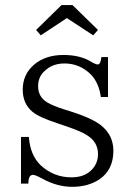

<svg xmlns="http://www.w3.org/2000/svg" viewBox="-20 -723 516 750"><path d="M62 -188H92.8Q97.7 -117.2 139.2 -77.1Q190.4 -30.3 258.8 -30.3Q299.3 -30.3 324.7 -48.3Q362.8 -75.7 362.8 -121.1Q362.8 -168.5 319.8 -194.8Q298.3 -209.5 234.9 -231L205.1 -241.2Q130.4 -265.6 106 -287.1Q68.8 -318.4 68.8 -373Q68.8 -432.1 112.8 -470.2Q157.2 -508.3 228 -508.3Q292 -508.3 335 -482.4Q353.5 -471.2 361.8 -471.2Q373 -471.2 376 -500H401.9V-344.2H374Q366.2 -398.9 335.9 -431.2Q292 -475.1 231.9 -475.1Q183.6 -475.1 152.8 -444.3Q128.9 -421.9 128.9 -386.2Q128.9 -344.7 164.1 -323.2Q186.5 -309.6 230 -295.9L254.9 -288.1Q338.9 -261.7 374 -233.9Q422.9 -195.3 422.9 -134.3Q422.9 -59.1 367.7 -22Q323.7 6.8 261.7 6.8Q202.6 6.8 144 -25.9Q117.7 -40 108.9 -40Q90.8 -40 90.8 -5.9H62ZM220.2 -703.1H263.2L362.8 -606L344.2 -585L241.2 -652.3L139.2 -585L121.1 -606Z"/></svg>

Font: I.Ming
Style: Regular
Weight: 400
Designer: Ichiten Fonts Project
Version: Version 6.11; Dec 27, 2019